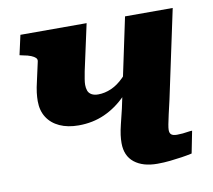

<svg xmlns="http://www.w3.org/2000/svg" viewBox="-66 -615 771 694"><g transform="rotate(-10 320.0 -267.5)"><path d="M257 -370Q254 -354 252 -342Q250 -330 250 -321Q250 -309 253.5 -299.5Q257 -290 266.5 -284.5Q276 -279 291 -279Q315 -279 339 -289.5Q363 -300 385.5 -322.5Q408 -345 428 -379L441 -346Q413 -293 377 -256.5Q341 -220 297.5 -200.5Q254 -181 202 -181Q162 -181 132.5 -194.5Q103 -208 87 -233Q71 -258 71 -293Q71 -307 73 -324Q75 -341 81 -366L96 -434Q98 -442 92.5 -447.5Q87 -453 76 -457.5Q65 -462 48 -465L35 -468L51 -540H294ZM519 -108Q519 -96 525.5 -91Q532 -86 546 -86Q557 -86 567 -87Q577 -88 586 -89.5Q595 -91 602 -91L586 -10Q568 -6 548 -3Q528 0 505 2.5Q482 5 458 5Q405 5 374 -19.5Q343 -44 343 -91Q343 -105 345 -120.5Q347 -136 352.5 -158.5Q358 -181 366 -214L435 -540H610L541 -216Q534 -186 529 -164Q524 -142 521.5 -128.5Q519 -115 519 -108Z"/></g></svg>

Font: Roboto Serif
Style: Bold Italic
Weight: 700
Italic angle: -10°
Designer: Greg Gazdowicz
Foundry: Commercial Type
Version: Version 1.008